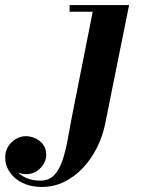

<svg xmlns="http://www.w3.org/2000/svg" viewBox="-220 -480 570 760"><path d="M-55 260Q-98 260 -130.5 244.2Q-163 228.5 -181.2 201.8Q-199.5 175 -199.5 143.5Q-199.5 118 -187.2 99Q-175 80 -156.2 69.5Q-137.5 59 -117.5 59Q-100 59 -81.2 67Q-62.5 75 -49.8 91.5Q-37 108 -37 133Q-37 151.5 -47.5 169.2Q-58 187 -76 198.2Q-94 209.5 -116 209.5Q-135.5 209.5 -154.5 200Q-173.5 190.5 -186 175.5Q-198.5 160.5 -198.5 143.5H-172.5Q-172.5 171 -158 191.5Q-143.5 212 -118 223.5Q-92.5 235 -60 235Q-26 235 -5.2 212.8Q15.5 190.5 27.8 153.5Q40 116.5 48.2 71.2Q56.5 26 65 -20L147 -433.5H55.5V-460H291L196 11.5Q186.5 58.5 164.5 103Q142.5 147.5 109.8 183Q77 218.5 35.5 239.2Q-6 260 -55 260Z"/></svg>

Font: Bodoni Moda 9pt
Style: Bold Italic
Weight: 700
Italic angle: -13°
Designer: Owen Earl
Foundry: indestructible type
Version: Version 2.004